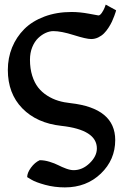

<svg xmlns="http://www.w3.org/2000/svg" viewBox="-20 -543 548 838"><path d="M292.5 -490.7Q328.1 -490.7 368.2 -483.2Q408.2 -475.6 409.7 -475.6Q416.5 -475.6 424.6 -487.3Q432.6 -499 437 -510.7L441.4 -522.9L486.8 -498Q486.3 -495.6 484.9 -491Q483.4 -486.3 478.8 -473.4Q474.1 -460.4 468.5 -448.5Q462.9 -436.5 453.6 -422.1Q444.3 -407.7 433.8 -397.2Q423.3 -386.7 408.7 -379.6Q394 -372.6 377.9 -372.6Q356.4 -372.6 301.8 -389.9Q247.1 -407.2 212.9 -407.2Q196.8 -407.2 179.4 -399.4Q162.1 -391.6 146.5 -376.7Q130.9 -361.8 120.8 -337.2Q110.8 -312.5 110.8 -282.2Q110.8 -243.7 120.6 -212.6Q130.4 -181.6 146.7 -160.9Q163.1 -140.1 186.3 -125.5Q209.5 -110.8 234.4 -103.3Q259.3 -95.7 288.1 -92.8Q482.9 -70.8 482.9 68.4Q482.9 154.3 420.2 214.6Q357.4 274.9 263.2 274.9Q217.8 274.9 176.8 263.7Q135.7 252.4 117.2 241.2L98.6 230Q98.6 211.4 115.2 188.7Q131.8 166 153.3 156.2Q174.3 156.2 196.5 163.1Q218.8 169.9 234.4 178Q250 186 268.6 192.9Q287.1 199.7 301.3 199.7Q339.8 199.7 371.3 169.2Q402.8 138.7 402.8 105Q402.8 23.4 248 6.3Q140.6 -5.4 77.4 -70.1Q14.2 -134.8 14.2 -237.8Q14.2 -290 32.7 -335.7Q51.3 -381.3 85.9 -416Q120.6 -450.7 173.8 -470.7Q227.1 -490.7 292.5 -490.7Z"/></svg>

Font: Flanker
Style: Bold
Weight: 700
Designer: Flanker
Foundry: Flanker
Version: Version 2.021